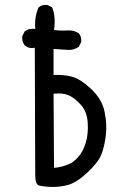

<svg xmlns="http://www.w3.org/2000/svg" viewBox="-20 -768 540 779"><path d="M179.7 -9.8Q154.3 -11.7 139.2 -15.1Q124 -18.6 123 -51.8L121.1 -574.2Q97.7 -569.3 80.1 -584Q68.4 -599.6 70.3 -621.1L80.1 -640.6Q97.7 -654.3 123 -650.4Q119.1 -699.2 136.7 -738.3Q150.4 -750 171.9 -748L191.4 -738.3Q207 -701.2 199.2 -646.5Q224.6 -642.6 252 -644.5Q279.3 -646.5 299.8 -632.8Q311.5 -619.1 309.6 -597.7L299.8 -578.1Q281.2 -565.4 259.8 -565.4L197.3 -569.3V-463.9Q236.3 -465.8 271 -457Q305.7 -448.2 349.6 -407.2Q393.6 -366.2 404.3 -314.5Q415 -262.7 409.2 -216.8Q403.3 -170.9 390.6 -139.6Q377.9 -108.4 334.5 -67.9Q291 -27.3 255.9 -17.6Q220.7 -7.8 179.7 -9.8ZM259.8 -102.5Q277.3 -108.4 297.4 -130.9Q317.4 -153.3 328.1 -189.5Q338.9 -225.6 335.9 -270.5Q333 -315.4 307.1 -343.8Q281.2 -372.1 257.8 -381.8Q234.4 -391.6 197.3 -387.7L199.2 -86.9Q236.3 -90.8 259.8 -102.5Z"/></svg>

Font: JasonHandwriting4
Style: Regular
Weight: 400
Version: Version 1.01.21